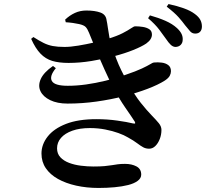

<svg xmlns="http://www.w3.org/2000/svg" viewBox="-20 -863 1040 949"><path d="M846 -631Q834 -632 823.5 -642Q813 -652 801 -670Q787 -690 767 -716.5Q747 -743 712 -773L721 -787Q764 -775 798 -760Q832 -745 855 -724Q871 -709 877.5 -695Q884 -681 883 -667Q883 -651 873 -641Q863 -631 846 -631ZM467 66Q408 66 356.5 54.5Q305 43 266.5 21.5Q228 0 206.5 -31.5Q185 -63 185 -104Q185 -149 215.5 -188Q246 -227 306 -250.5Q366 -274 456 -274Q510 -274 559.5 -267Q609 -260 637 -253Q647 -251 648 -253.5Q649 -256 646 -262Q630 -287 600 -330Q570 -373 537 -435Q518 -472 497 -518.5Q476 -565 456 -613Q436 -661 420 -701Q412 -721 403 -730Q394 -739 371 -744Q358 -747 340.5 -749.5Q323 -752 305 -753L302 -766Q324 -787 350 -799Q376 -811 407 -811Q449 -811 476.5 -801Q504 -791 507 -762Q510 -749 513 -726.5Q516 -704 520.5 -680.5Q525 -657 532 -638Q544 -601 555 -572Q566 -543 580 -514.5Q594 -486 613 -452Q646 -392 676 -354.5Q706 -317 729 -293.5Q752 -270 765 -254Q778 -238 778 -221Q778 -197 769.5 -175.5Q761 -154 747.5 -141Q734 -128 717 -128Q701 -128 688 -135Q675 -142 658 -155Q641 -168 612 -184Q594 -195 565 -205.5Q536 -216 500 -223Q464 -230 424 -230Q374 -230 337.5 -217Q301 -204 281.5 -181.5Q262 -159 262 -130Q262 -103 278.5 -85.5Q295 -68 321.5 -58Q348 -48 380 -44Q412 -40 442 -40Q476 -40 497 -42Q518 -44 533 -46.5Q548 -49 562.5 -51Q577 -53 598 -53Q631 -53 654.5 -40.5Q678 -28 678 0Q678 18 660.5 31Q643 44 613.5 51.5Q584 59 546 62.5Q508 66 467 66ZM314 -351Q263 -351 228 -368Q193 -385 180 -412.5Q167 -440 181.5 -472.5Q196 -505 242 -537L256 -526Q223 -486 236.5 -462.5Q250 -439 315 -439Q359 -439 405.5 -445.5Q452 -452 501.5 -464Q551 -476 600 -493Q653 -511 681.5 -524.5Q710 -538 723 -546Q736 -554 740 -554Q760 -556 779.5 -553.5Q799 -551 812 -541Q825 -531 825 -511Q825 -500 819 -488.5Q813 -477 795 -465Q762 -444 709.5 -424Q657 -404 592.5 -387.5Q528 -371 457 -361Q386 -351 314 -351ZM319 -552Q271 -552 238 -562Q205 -572 180 -598Q155 -624 134 -671L145 -680Q173 -662 195 -651Q217 -640 241 -635.5Q265 -631 299 -631Q328 -631 367 -637.5Q406 -644 445.5 -653Q485 -662 513 -671Q559 -685 586 -699Q613 -713 627.5 -723Q642 -733 648 -733Q667 -733 686 -730Q705 -727 718 -718.5Q731 -710 731 -692Q731 -681 724.5 -670Q718 -659 703 -648Q681 -633 639 -616Q597 -599 543.5 -585Q490 -571 432 -561.5Q374 -552 319 -552ZM945 -697Q930 -697 920 -708Q910 -719 895 -738Q882 -756 862.5 -778Q843 -800 804 -830L813 -843Q855 -834 888.5 -822Q922 -810 943 -794Q962 -780 970 -765Q978 -750 978 -732Q978 -716 969.5 -706.5Q961 -697 945 -697Z"/></svg>

Font: Noto Serif TC
Style: Bold
Weight: 700
Designer: Ryoko NISHIZUKA 西塚涼子 (kana & ideographs); Frank Grießhammer (Latin, Greek & Cyrillic); Wenlong ZHANG 张文龙 (bopomofo); San
Foundry: Adobe
Version: Version 2.002-H1;hotconv 1.1.0;makeotfexe 2.6.0